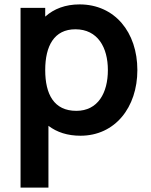

<svg xmlns="http://www.w3.org/2000/svg" viewBox="-20 -598 683 868"><path d="M339.6 -578.1C276 -578.1 224 -558.3 184.4 -522.9V-562.5H72.9V250H199V-29.2C237.5 0 285.4 15.6 343.8 15.6C500 15.6 601 -112.5 601 -281.2C601 -452.1 499 -578.1 339.6 -578.1ZM325 -96.9C224 -96.9 184.4 -171.9 184.4 -281.2C184.4 -390.6 225 -465.6 320.8 -465.6C421.9 -465.6 467.7 -383.3 467.7 -281.2C467.7 -178.1 422.9 -96.9 325 -96.9Z"/></svg>

Font: Manrope3 Bold
Style: Regular
Weight: 700
Designer: Mikhail Sharanda
Foundry: Mikhail Sharanda
Version: Version 3.000;PS 003.000;hotconv 1.0.88;makeotf.lib2.5.64775